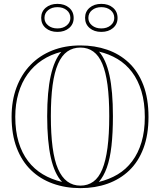

<svg xmlns="http://www.w3.org/2000/svg" viewBox="-20 -958 828 993"><path d="M396 -723Q470 -723 534 -701Q598 -679 646 -634Q694 -589 721 -519Q748 -449 748 -353Q748 -261 722 -191.5Q696 -122 648.5 -76.5Q601 -31 536.5 -8Q472 15 396 15Q319 15 253.5 -8.5Q188 -32 140.5 -78Q93 -124 66.5 -193Q40 -262 40 -354Q40 -438 65.5 -506Q91 -574 138 -622.5Q185 -671 250.5 -697Q316 -723 396 -723ZM396 -712Q357 -712 328 -691.5Q299 -671 280 -627.5Q261 -584 252 -517Q243 -450 243 -357Q243 -265 252 -196.5Q261 -128 280 -84.5Q299 -41 328 -19.5Q357 2 396 2Q434 2 462.5 -18.5Q491 -39 509 -82.5Q527 -126 536 -194Q545 -262 545 -358Q545 -452 536 -519Q527 -586 509 -628.5Q491 -671 462.5 -691.5Q434 -712 396 -712ZM301 -17Q262 -58 243 -142.5Q224 -227 224 -357Q224 -484 242.5 -566.5Q261 -649 297 -690Q242 -676 198 -647Q154 -618 123 -575Q92 -532 75.5 -476Q59 -420 59 -354Q59 -281 76 -224Q93 -167 125 -125Q157 -83 201.5 -56.5Q246 -30 301 -17ZM491 -17Q545 -30 588.5 -56Q632 -82 663.5 -124Q695 -166 712 -223Q729 -280 729 -353Q729 -428 711.5 -486Q694 -544 662.5 -585.5Q631 -627 587.5 -653Q544 -679 492 -691Q528 -651 546 -569Q564 -487 564 -358Q564 -270 556.5 -203.5Q549 -137 532.5 -91Q516 -45 491 -17ZM504 -938Q541 -938 564.5 -918Q588 -898 588 -865Q588 -833 564.5 -813Q541 -793 504 -793Q467 -793 443.5 -813Q420 -833 420 -866Q420 -898 443.5 -918Q467 -938 504 -938ZM504 -811Q533 -811 552 -826.5Q571 -842 571 -865Q571 -890 552 -905.5Q533 -921 504 -921Q475 -921 456 -905.5Q437 -890 437 -865Q437 -842 456 -826.5Q475 -811 504 -811ZM277 -938Q314 -938 337.5 -918Q361 -898 361 -865Q361 -833 337.5 -813Q314 -793 277 -793Q240 -793 216.5 -813Q193 -833 193 -866Q193 -898 216.5 -918Q240 -938 277 -938ZM277 -811Q306 -811 325 -826.5Q344 -842 344 -865Q344 -890 325 -905.5Q306 -921 277 -921Q248 -921 229 -905.5Q210 -890 210 -865Q210 -842 229 -826.5Q248 -811 277 -811Z"/></svg>

Font: Kalnia Glaze Thin SemiBold
Style: Regular
Weight: 600
Version: Version 1.110